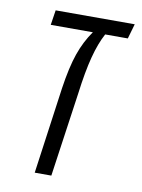

<svg xmlns="http://www.w3.org/2000/svg" viewBox="-69 -611 487 660"><g transform="rotate(10 174.0 -281.0)"><path d="M333 -510H254Q235 -475 221.5 -423.5Q208 -372 198 -294L156 0H98L140 -302Q151 -377 167.5 -424.5Q184 -472 211 -510H64L72 -562H348Z"/></g></svg>

Font: FiraGO Light
Style: Italic
Weight: 300
Italic angle: -8°
Designer: bBox Type GmbH
Foundry: bBox Type GmbH
Version: Version 1.001